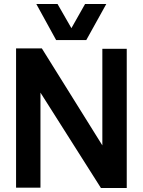

<svg xmlns="http://www.w3.org/2000/svg" viewBox="-20 -946 719 968"><path d="M61 0V-702H191L496 -213V-700H619V2H489L184 -479V0ZM516 -926 415 -744H263L163 -926H270L340 -804L409 -926Z"/></svg>

Font: Georama SemiBold
Style: Regular
Weight: 600
Designer: Jean-Baptiste Levee
Foundry: Production Type
Version: Version 1.000